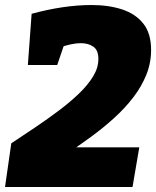

<svg xmlns="http://www.w3.org/2000/svg" viewBox="-26 -745 622 765"><path d="M-6 0 19 -174Q66 -205 115 -238Q164 -271 208.5 -304.5Q253 -338 288.5 -372Q324 -406 345 -440.5Q366 -475 366 -510Q366 -545 346 -559Q326 -573 296 -573Q277 -573 254.5 -568Q232 -563 210 -555L237 -589L202 -486H85L100 -690Q162 -707 222.5 -716Q283 -725 338 -725Q407 -725 460.5 -707.5Q514 -690 545 -651Q576 -612 576 -546Q576 -494 557 -447Q538 -400 505 -357Q472 -314 429 -275Q386 -236 337.5 -200.5Q289 -165 240 -132L246 -158H529L502 0Z"/></svg>

Font: Bitter Thin Black
Style: Italic
Weight: 900
Italic angle: -9°
Version: Version 3.020